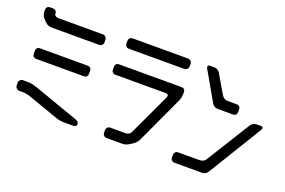

<svg xmlns="http://www.w3.org/2000/svg" viewBox="-109 -1142 2402 1619"><g transform="rotate(20 1092.0 -332.5)"><path d="M144 -320H570Q586 -320 595.5 -329Q605 -338 605 -356V-379Q605 -395 596 -405Q587 -415 570 -415H144Q128 -415 118.5 -406Q109 -397 109 -379V-356Q109 -340 118 -330Q127 -320 144 -320ZM100 -18H132Q164 -18 200 -6L476 91Q495 98 511.5 100.5Q528 103 544 103H625Q659 103 659 80Q659 55 629 45L215 -101Q179 -113 147 -113H100Q86 -113 75.5 -103Q65 -93 65 -78V-56Q65 -41 75.5 -29.5Q86 -18 100 -18ZM116 -638Q130 -624 145 -618.5Q160 -613 176 -613H602Q616 -613 626.5 -623Q637 -633 637 -648V-670Q637 -685 626.5 -696Q616 -707 602 -707H200Q186 -707 175.5 -714.5Q165 -722 165 -735Q164 -753 154 -761Q144 -769 130 -769H106Q90 -769 80.5 -760Q71 -751 71 -733V-721Q71 -704 76.5 -688.5Q82 -673 96 -659Z M894 69Q894 83 904 93.5Q914 104 928 104H1066Q1082 104 1098 100Q1114 96 1131 85L1156 69Q1186 49 1201 18L1395 -401Q1402 -416 1406 -434Q1410 -452 1410 -481Q1410 -497 1401 -506.5Q1392 -516 1375 -516H817Q801 -516 791.5 -507Q782 -498 782 -481V-458Q782 -442 791 -432.5Q800 -423 817 -423H1268Q1291 -423 1291 -406Q1291 -403 1290.5 -399.5Q1290 -396 1288 -391L1115 -21Q1107 -4 1094 3.5Q1081 11 1065 11H928Q914 11 904 21Q894 31 894 46ZM848 -668H1345Q1360 -668 1370.5 -678.5Q1381 -689 1381 -703V-726Q1381 -741 1370.5 -751Q1360 -761 1345 -761H848Q834 -761 824 -751Q814 -741 814 -726V-703Q814 -689 824 -678.5Q834 -668 848 -668Z M1674 -478Q1684 -461 1697.5 -454Q1711 -447 1727 -447H1862Q1878 -447 1887.5 -456Q1897 -465 1897 -482V-504Q1897 -520 1888 -529.5Q1879 -539 1862 -539H1781Q1748 -539 1728 -571L1631 -736Q1613 -767 1579 -767H1543Q1526 -767 1524 -761Q1521 -755 1521 -752Q1521 -744 1526 -736ZM1537 104H1784Q1818 104 1837 74L2131 -407Q2136 -419 2136 -423Q2136 -437 2115 -437H2079Q2046 -437 2026 -407L1785 -19Q1775 -3 1761 4Q1747 11 1731 11H1537Q1523 11 1513 21Q1503 31 1503 46V69Q1503 83 1513 93.5Q1523 104 1537 104Z"/></g></svg>

Font: WDXL Lubrifont JP N
Style: Regular
Weight: 400
Designer: [WDXL Lubrifont] Copyright 2020-2022 (c) NightFurySL2001, Skr-ZERO; [ZCOOL QingKe HuangYou] Copyright 2018-2022 (c) The 
Version: Version 2.001;hotconv 1.1.1;makeotfexe 2.6.0